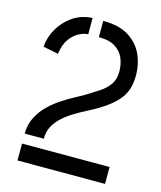

<svg xmlns="http://www.w3.org/2000/svg" viewBox="-106 -778 717 856"><g transform="rotate(15 252.0 -350.0)"><path d="M56 -124Q56 -166 73.5 -200Q91 -234 117.5 -259.5Q144 -285 174 -304.5Q204 -324 229.5 -337.5Q255 -351 269 -359Q299 -378 327.5 -396Q356 -414 374 -438.5Q392 -463 392 -499Q392 -533 380 -561.5Q368 -590 340 -607.5Q312 -625 264 -625V-700Q339 -700 384 -671Q429 -642 449 -596Q469 -550 468 -497Q467 -436 437 -396.5Q407 -357 350 -323Q329 -310 301.5 -296Q274 -282 246.5 -265.5Q219 -249 195.5 -228.5Q172 -208 158 -182.5Q144 -157 144 -124ZM56 0V-78H460V0ZM107 -506 37 -520Q40 -564 63 -604Q86 -644 125 -671Q164 -698 215 -700V-625Q198 -625 174.5 -613.5Q151 -602 132 -576Q113 -550 107 -506Z"/></g></svg>

Font: Stick No Bills ExtraLight
Style: Regular
Weight: 400
Version: Version 2.000